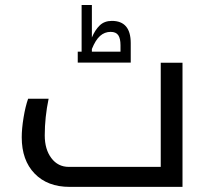

<svg xmlns="http://www.w3.org/2000/svg" viewBox="-20 -730 818 750"><path d="M252 0Q165.5 0 115.2 -52Q64.9 -104 64.9 -193.8Q64.9 -227.1 72 -270.5Q79.1 -314 89.8 -344.2H169.9Q154.8 -272 154.8 -201.2Q154.8 -146.5 180.7 -112.3Q206.5 -78.1 249 -78.1H607.9V-484.9H692.9V0ZM450.7 -528.3V-553.2Q450.7 -579.6 441.9 -592.5Q433.1 -605.5 412.1 -605.5Q388.7 -605.5 370.8 -589.6Q353 -573.7 338.9 -538.6V-528.3ZM283.7 -528.3H298.8V-710.4H338.9V-583.5Q351.1 -612.8 369.4 -630.6Q387.7 -648.4 417 -648.4Q490.7 -648.4 490.7 -561.5V-485.4H283.7Z"/></svg>

Font: DroidArabicKufi
Style: Regular
Weight: 400
Designer: Pascal Zoghbi
Foundry: Ascender Corporation
Version: Version 1.00; ttfautohint (v1.4.1)